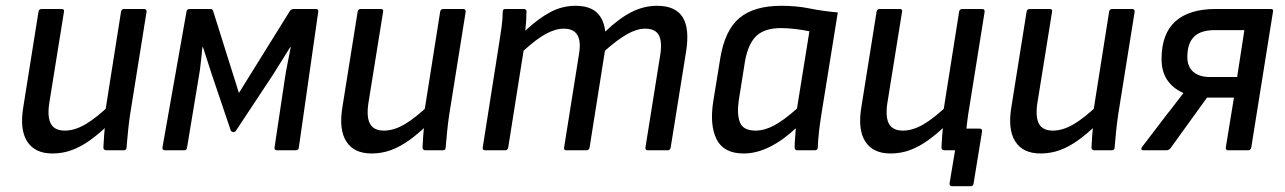

<svg xmlns="http://www.w3.org/2000/svg" viewBox="-20 -519 4436 663"><path d="M161 11Q100 11 73.5 -31Q47 -73 61 -153L113 -479Q115 -488 124 -488H192Q203 -488 201 -479L150 -162Q143 -114 156 -91Q169 -68 204 -68Q238 -68 275.5 -90Q313 -112 363 -160L355 -89Q323 -58 292 -35.5Q261 -13 229 -1Q197 11 161 11ZM348 0Q337 0 337 -10Q338 -29 339.5 -51Q341 -73 344 -93L343 -131L398 -479Q400 -488 409 -488H477Q487 -488 486 -478L429 -122Q425 -94 422 -65Q419 -36 417 -10Q417 0 407 0Z M550 0Q540 0 541 -10L624 -479Q625 -488 636 -488H707Q714 -488 716 -481L805 -198L981 -481Q987 -488 994 -488H1070Q1080 -488 1079 -479L1012 -10Q1011 0 1001 0H936Q927 0 928 -10L964 -250Q968 -276 973.5 -303Q979 -330 984 -356H982Q967 -331 951.5 -307Q936 -283 922 -260L795 -68Q793 -63 785 -63Q783 -63 781 -64Q779 -65 777 -68L711 -263Q704 -286 696 -309.5Q688 -333 681 -356H679Q676 -330 673.5 -304Q671 -278 666 -251L626 -10Q625 0 616 0Z M1263 11Q1202 11 1175.5 -31Q1149 -73 1163 -153L1215 -479Q1217 -488 1226 -488H1294Q1305 -488 1303 -479L1252 -162Q1245 -114 1258 -91Q1271 -68 1306 -68Q1340 -68 1377.5 -90Q1415 -112 1465 -160L1457 -89Q1425 -58 1394 -35.5Q1363 -13 1331 -1Q1299 11 1263 11ZM1450 0Q1439 0 1439 -10Q1440 -29 1441.5 -51Q1443 -73 1446 -93L1445 -131L1500 -479Q1502 -488 1511 -488H1579Q1589 -488 1588 -478L1531 -122Q1527 -94 1524 -65Q1521 -36 1519 -10Q1519 0 1509 0Z M1656 0Q1645 0 1647 -10L1703 -366Q1708 -396 1712 -425.5Q1716 -455 1716 -479Q1716 -488 1726 -488H1788Q1798 -488 1798 -480Q1798 -464 1797 -448Q1796 -432 1794 -413Q1840 -456 1881 -477.5Q1922 -499 1967 -499Q2015 -499 2040 -476.5Q2065 -454 2070 -410Q2117 -455 2160 -477Q2203 -499 2249 -499Q2312 -499 2337 -460Q2362 -421 2349 -340L2296 -10Q2294 0 2286 0H2217Q2207 0 2209 -11L2260 -330Q2267 -375 2255 -397.5Q2243 -420 2208 -420Q2179 -420 2145.5 -401Q2112 -382 2069 -344L2016 -10Q2014 0 2005 0H1936Q1926 0 1928 -10L1979 -330Q1987 -375 1974 -397.5Q1961 -420 1927 -420Q1898 -420 1865 -402Q1832 -384 1788 -344L1735 -10Q1733 0 1725 0Z M2548 11Q2479 11 2454.5 -38Q2430 -87 2443 -169L2467 -317Q2483 -415 2533.5 -457Q2584 -499 2678 -499Q2730 -499 2774.5 -490Q2819 -481 2873 -476L2816 -122Q2811 -91 2808 -63.5Q2805 -36 2804 -10Q2804 0 2793 0H2734Q2724 0 2724 -10Q2724 -25 2725.5 -42Q2727 -59 2728 -76Q2683 -34 2637.5 -11.5Q2592 11 2548 11ZM2589 -68Q2620 -68 2653.5 -86Q2687 -104 2732 -144L2775 -411Q2751 -416 2725 -419Q2699 -422 2677 -422Q2621 -422 2592.5 -395.5Q2564 -369 2553 -310L2531 -172Q2524 -123 2535.5 -95.5Q2547 -68 2589 -68Z M3267 124Q3258 124 3259 114L3278 0H3251L3317 -75H3362Q3373 -75 3371 -64L3342 114Q3341 124 3332 124ZM3055 11Q2994 11 2967.5 -31Q2941 -73 2955 -153L3007 -479Q3009 -488 3018 -488H3086Q3097 -488 3095 -479L3044 -162Q3037 -114 3050 -91Q3063 -68 3098 -68Q3132 -68 3169.5 -90Q3207 -112 3257 -160L3249 -89Q3217 -58 3186 -35.5Q3155 -13 3123 -1Q3091 11 3055 11ZM3242 0Q3231 0 3231 -10Q3232 -29 3233.5 -51Q3235 -73 3238 -93L3237 -131L3292 -479Q3294 -488 3303 -488H3371Q3381 -488 3380 -478L3323 -122Q3319 -94 3316 -65Q3313 -36 3311 -10Q3311 0 3301 0Z M3573 11Q3512 11 3485.5 -31Q3459 -73 3473 -153L3525 -479Q3527 -488 3536 -488H3604Q3615 -488 3613 -479L3562 -162Q3555 -114 3568 -91Q3581 -68 3616 -68Q3650 -68 3687.5 -90Q3725 -112 3775 -160L3767 -89Q3735 -58 3704 -35.5Q3673 -13 3641 -1Q3609 11 3573 11ZM3760 0Q3749 0 3749 -10Q3750 -29 3751.5 -51Q3753 -73 3756 -93L3755 -131L3810 -479Q3812 -488 3821 -488H3889Q3899 -488 3898 -478L3841 -122Q3837 -94 3834 -65Q3831 -36 3829 -10Q3829 0 3819 0Z M3928 0Q3923 0 3921.5 -3.5Q3920 -7 3924 -12L4011 -126Q4025 -143 4038 -160.5Q4051 -178 4066 -197V-198Q4030 -214 4010.5 -243Q3991 -272 3991 -315Q3991 -402 4038.5 -445Q4086 -488 4179 -488H4367Q4378 -488 4376 -480L4301 -11Q4299 0 4290 0H4222Q4211 0 4213 -11L4241 -182H4148L4021 -6Q4015 0 4007 0ZM4159 -253H4252L4277 -415H4175Q4126 -415 4103 -392Q4080 -369 4080 -322Q4080 -289 4100.5 -271Q4121 -253 4159 -253Z"/></svg>

Font: Sofia Sans Semi Condensed Medium
Style: Italic
Weight: 500
Italic angle: -9°
Version: Version 4.100